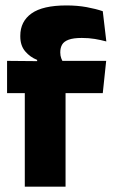

<svg xmlns="http://www.w3.org/2000/svg" viewBox="-20 -697 424 717"><path d="M228.2 -676.7Q268.6 -676.7 303.3 -670.4Q338.1 -664 363.8 -655.1L377.1 -542.2Q356.8 -547.7 334.4 -551.5Q312.1 -555.3 285.6 -555.3Q253.9 -555.3 236.3 -548.7Q218.7 -542.2 211.9 -530.3Q205.1 -518.4 205.1 -502.1V-500.8Q205.1 -489 208.7 -479.4Q212.4 -469.8 217.5 -461.4L118.7 -458V-473.3Q92.6 -483.5 74.2 -505.1Q55.8 -526.7 55.8 -560.8V-563.3Q55.8 -616.9 97.7 -646.8Q139.7 -676.7 228.2 -676.7ZM72.6 0V-426.6H224.8V0ZM6.4 -349.2V-469.7L138.3 -468.5L196.4 -469.7H376.5L363.8 -349.2Z"/></svg>

Font: Anek Tamil Medium
Style: Regular
Weight: 500
Designer: Aadarsh Rajan (Tamil), Yesha Goshar (Latin)
Foundry: Ek Type
Version: Version 1.003